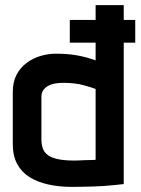

<svg xmlns="http://www.w3.org/2000/svg" viewBox="-20 -720 550 751"><path d="M509 -553V-642H253V-553ZM464 0V-700H354V-484Q314 -498 278 -504Q242 -510 199 -510Q168 -510 138 -501Q108 -492 83.5 -473.5Q59 -455 44.5 -427Q30 -399 30 -360V-157Q30 -111 47 -79Q64 -47 95 -27.5Q126 -8 168.5 1.5Q211 11 261 11Q281 11 302 10.5Q323 10 344 9.5Q365 9 386 7.5Q407 6 426.5 4Q446 2 464 0ZM354 -372V-95Q354 -95 348 -94.5Q342 -94 332.5 -94Q323 -94 311.5 -93.5Q300 -93 290 -92.5Q280 -92 273 -92Q232 -92 206.5 -97.5Q181 -103 167 -113.5Q153 -124 147.5 -139.5Q142 -155 142 -175V-341Q142 -357 149.5 -367.5Q157 -378 169 -384.5Q181 -391 196.5 -393.5Q212 -396 228 -396Q274 -396 308 -386.5Q342 -377 354 -372Z"/></svg>

Font: Advent Pro Expanded
Style: Bold
Weight: 700
Width: 7
Designer: VivaRado, Andreas Kalpakidis
Foundry: VivaRado, Andreas Kalpakidis
Version: Version 3.000